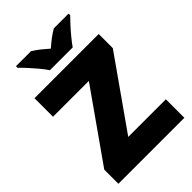

<svg xmlns="http://www.w3.org/2000/svg" viewBox="-267 -1036 1144 1144"><g transform="rotate(-45 305.5 -463.5)"><path d="M586 0H30V-119L339 -558H37V-714H578V-595L269 -156H586ZM220 -767Q205 -790 182.5 -817Q160 -844 136.5 -869.5Q113 -895 94 -913V-927H220Q246 -911 267.5 -894Q289 -877 315 -854Q341 -877 364 -894.5Q387 -912 413 -927H537V-913Q520 -896 496.5 -870.5Q473 -845 450.5 -817.5Q428 -790 412 -767Z"/></g></svg>

Font: Noto Sans Syriac Eastern Black
Style: Regular
Weight: 900
Designer: Patrick Giasson and the Monotype Design Team
Foundry: Monotype Imaging Inc.
Version: Version 3.001; ttfautohint (v1.8.4.7-5d5b)